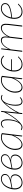

<svg xmlns="http://www.w3.org/2000/svg" viewBox="1957 -2498 548 4502"><g transform="rotate(-90 2231.0 -247.0)"><path d="M70.5 -231Q66 -202.5 66 -173.5Q66 -140 74.8 -110.8Q83.5 -81.5 100.5 -60Q117.5 -38.5 143 -26.2Q168.5 -14 202.5 -14Q236 -14 266.2 -26Q296.5 -38 319.8 -58.5Q343 -79 356.8 -106.2Q370.5 -133.5 370.5 -164Q370.5 -188 361.8 -208.5Q353 -229 333 -242.5Q313 -256 280 -260.2Q247 -264.5 198.5 -255.5ZM184.5 -271Q248.5 -283 287.2 -298.5Q326 -314 346.8 -331.8Q367.5 -349.5 374.2 -368Q381 -386.5 381 -404Q381 -416 376.5 -429.2Q372 -442.5 361.2 -453.8Q350.5 -465 332.5 -472.5Q314.5 -480 287.5 -480Q245.5 -480 210 -460.8Q174.5 -441.5 147.2 -409.5Q120 -377.5 101.5 -336Q83 -294.5 74 -249.5ZM260 -273.5Q328 -275.5 361.5 -246Q395 -216.5 394.5 -164Q394.5 -129 378.8 -98Q363 -67 336.2 -43.8Q309.5 -20.5 274.5 -7Q239.5 6.5 200.5 6.5Q161 6.5 131.2 -7.2Q101.5 -21 81.2 -45Q61 -69 50.8 -101.5Q40.5 -134 40.5 -171Q40.5 -210 48.5 -249.8Q56.5 -289.5 71.5 -326Q86.5 -362.5 108.5 -394.2Q130.5 -426 158.2 -449.2Q186 -472.5 219.2 -486Q252.5 -499.5 290.5 -499.5Q321.5 -499.5 342.8 -490.8Q364 -482 377.5 -468.5Q391 -455 397 -438.8Q403 -422.5 403 -407Q403 -388 396.2 -369Q389.5 -350 373 -332.8Q356.5 -315.5 329 -300.5Q301.5 -285.5 260 -273.5Z M534.5 -231Q530 -202.5 530 -173.5Q530 -140 538.8 -110.8Q547.5 -81.5 564.5 -60Q581.5 -38.5 607 -26.2Q632.5 -14 666.5 -14Q700 -14 730.2 -26Q760.5 -38 783.8 -58.5Q807 -79 820.8 -106.2Q834.5 -133.5 834.5 -164Q834.5 -188 825.8 -208.5Q817 -229 797 -242.5Q777 -256 744 -260.2Q711 -264.5 662.5 -255.5ZM648.5 -271Q712.5 -283 751.2 -298.5Q790 -314 810.8 -331.8Q831.5 -349.5 838.2 -368Q845 -386.5 845 -404Q845 -416 840.5 -429.2Q836 -442.5 825.2 -453.8Q814.5 -465 796.5 -472.5Q778.5 -480 751.5 -480Q709.5 -480 674 -460.8Q638.5 -441.5 611.2 -409.5Q584 -377.5 565.5 -336Q547 -294.5 538 -249.5ZM724 -273.5Q792 -275.5 825.5 -246Q859 -216.5 858.5 -164Q858.5 -129 842.8 -98Q827 -67 800.2 -43.8Q773.5 -20.5 738.5 -7Q703.5 6.5 664.5 6.5Q625 6.5 595.2 -7.2Q565.5 -21 545.2 -45Q525 -69 514.8 -101.5Q504.5 -134 504.5 -171Q504.5 -210 512.5 -249.8Q520.5 -289.5 535.5 -326Q550.5 -362.5 572.5 -394.2Q594.5 -426 622.2 -449.2Q650 -472.5 683.2 -486Q716.5 -499.5 754.5 -499.5Q785.5 -499.5 806.8 -490.8Q828 -482 841.5 -468.5Q855 -455 861 -438.8Q867 -422.5 867 -407Q867 -388 860.2 -369Q853.5 -350 837 -332.8Q820.5 -315.5 793 -300.5Q765.5 -285.5 724 -273.5Z M1334 -464Q1317 -472 1298.8 -475.5Q1280.5 -479 1260 -479Q1225 -479 1191.5 -467Q1158 -455 1128.2 -433.8Q1098.5 -412.5 1073.8 -383.2Q1049 -354 1030.8 -319.5Q1012.5 -285 1002.5 -246.2Q992.5 -207.5 992.5 -167.5Q992.5 -132 998.5 -104Q1004.5 -76 1017 -56.2Q1029.5 -36.5 1048.8 -26Q1068 -15.5 1095 -15.5Q1126 -15.5 1155.8 -32Q1185.5 -48.5 1212.8 -79Q1240 -109.5 1264.2 -152.5Q1288.5 -195.5 1308 -248.5ZM1303 -198Q1284 -153 1260.2 -115.5Q1236.5 -78 1209.2 -51Q1182 -24 1151.8 -9Q1121.5 6 1089 6Q1057 6 1034 -6.5Q1011 -19 996 -41.5Q981 -64 973.8 -95.2Q966.5 -126.5 966.5 -164.5Q966.5 -207 977.5 -248.2Q988.5 -289.5 1008.2 -326.8Q1028 -364 1055.5 -395.5Q1083 -427 1115.8 -450Q1148.5 -473 1185.5 -486Q1222.5 -499 1262 -499Q1290.5 -499 1314.2 -493.8Q1338 -488.5 1361 -475.5L1303 0H1292Q1286 0 1284 -3.8Q1282 -7.5 1282 -11.5Z M1843 -119.5Q1858 -150 1882 -190Q1906 -230 1935.5 -272.2Q1965 -314.5 1998 -355.5Q2031 -396.5 2064 -428.5Q2097 -460.5 2128.2 -480.2Q2159.5 -500 2185.5 -500Q2206 -500 2222.5 -495Q2239 -490 2259 -477L2253.5 -468Q2250.5 -464 2246.5 -463Q2243.5 -462.5 2238.8 -465Q2234 -467.5 2226.5 -470.8Q2219 -474 2209 -476.8Q2199 -479.5 2185.5 -479.5Q2153 -479.5 2124.2 -453.5Q2095.5 -427.5 2073.5 -383.8Q2051.5 -340 2038.8 -281.8Q2026 -223.5 2026 -159Q2026 -82 2045.2 -48.5Q2064.5 -15 2103 -15Q2123.5 -15 2138.8 -21.2Q2154 -27.5 2164.8 -35Q2175.5 -42.5 2182 -49Q2188.5 -55.5 2191 -56Q2196 -56.5 2199 -53.5L2204 -46Q2191.5 -31 2178 -21Q2164.5 -11 2151 -5Q2137.5 1 2124.5 3.2Q2111.5 5.5 2100.5 5.5Q2054.5 5.5 2028.8 -31.8Q2003 -69 2003 -151Q2003 -228.5 2021.2 -296.8Q2039.5 -365 2071.5 -413.5Q2042.5 -385 2010.2 -346Q1978 -307 1946.8 -261.8Q1915.5 -216.5 1887.2 -167Q1859 -117.5 1837.5 -68L1830.5 1H1807.5L1846 -378Q1831 -347.5 1807.2 -307.2Q1783.5 -267 1754 -224.2Q1724.5 -181.5 1691.2 -140.5Q1658 -99.5 1624.5 -67Q1591 -34.5 1559.5 -14.5Q1528 5.5 1502 5.5Q1482 5.5 1465.2 0.2Q1448.5 -5 1429 -18L1434.5 -26.5Q1438 -31.5 1441.5 -31.5Q1444.5 -32 1449.2 -29.5Q1454 -27 1461.5 -24Q1469 -21 1479 -18.2Q1489 -15.5 1502 -15.5Q1534.5 -15.5 1563.5 -41.2Q1592.5 -67 1614.5 -111Q1636.5 -155 1649.2 -213.2Q1662 -271.5 1662 -336Q1662 -412.5 1642.5 -446.2Q1623 -480 1585 -480Q1564.5 -480 1549 -473.8Q1533.5 -467.5 1523 -459.8Q1512.5 -452 1506 -445.5Q1499.5 -439 1497 -438.5Q1492 -438 1489 -441L1484 -448.5Q1496.5 -463.5 1510 -473.5Q1523.5 -483.5 1537 -489.5Q1550.5 -495.5 1563.2 -497.8Q1576 -500 1587.5 -500Q1633.5 -500 1659.2 -462.8Q1685 -425.5 1685 -343.5Q1685 -304.5 1680.2 -267.8Q1675.5 -231 1666.5 -197.2Q1657.5 -163.5 1644.5 -133.8Q1631.5 -104 1615.5 -80Q1644.5 -108.5 1677 -147.8Q1709.5 -187 1741 -232.8Q1772.5 -278.5 1801.2 -328.5Q1830 -378.5 1851.5 -428.5L1858 -493.5H1881Z M2676.5 -464Q2659.5 -472 2641.2 -475.5Q2623 -479 2602.5 -479Q2567.5 -479 2534 -467Q2500.5 -455 2470.8 -433.8Q2441 -412.5 2416.2 -383.2Q2391.5 -354 2373.2 -319.5Q2355 -285 2345 -246.2Q2335 -207.5 2335 -167.5Q2335 -132 2341 -104Q2347 -76 2359.5 -56.2Q2372 -36.5 2391.2 -26Q2410.5 -15.5 2437.5 -15.5Q2468.5 -15.5 2498.2 -32Q2528 -48.5 2555.2 -79Q2582.5 -109.5 2606.8 -152.5Q2631 -195.5 2650.5 -248.5ZM2645.5 -198Q2626.5 -153 2602.8 -115.5Q2579 -78 2551.8 -51Q2524.5 -24 2494.2 -9Q2464 6 2431.5 6Q2399.5 6 2376.5 -6.5Q2353.5 -19 2338.5 -41.5Q2323.5 -64 2316.2 -95.2Q2309 -126.5 2309 -164.5Q2309 -207 2320 -248.2Q2331 -289.5 2350.8 -326.8Q2370.5 -364 2398 -395.5Q2425.5 -427 2458.2 -450Q2491 -473 2528 -486Q2565 -499 2604.5 -499Q2633 -499 2656.8 -493.8Q2680.5 -488.5 2703.5 -475.5L2645.5 0H2634.5Q2628.5 0 2626.5 -3.8Q2624.5 -7.5 2624.5 -11.5Z M3159 -91Q3132 -61 3108.2 -42Q3084.5 -23 3061.8 -12.5Q3039 -2 3016.5 2Q2994 6 2969 6Q2926.5 6 2895.8 -8.8Q2865 -23.5 2844.8 -49.5Q2824.5 -75.5 2814.8 -111Q2805 -146.5 2805 -188Q2805 -227 2813 -265.5Q2821 -304 2836 -338.8Q2851 -373.5 2872.5 -403.2Q2894 -433 2920.8 -454.8Q2947.5 -476.5 2979 -488.8Q3010.5 -501 3046 -501Q3070 -501 3089.8 -496.2Q3109.5 -491.5 3125.5 -482.8Q3141.5 -474 3154.2 -462Q3167 -450 3178 -435L3171.5 -427.5Q3168.5 -424.5 3164 -424.5Q3160 -424.5 3153 -433.2Q3146 -442 3132.8 -452.2Q3119.5 -462.5 3098.5 -471.2Q3077.5 -480 3045.5 -480Q3007 -480 2973 -462.5Q2939 -445 2912 -415.2Q2885 -385.5 2865.8 -345.8Q2846.5 -306 2837.5 -261.5H3093.5L3091.5 -242.5H2834.5Q2832.5 -229 2831.5 -215.2Q2830.5 -201.5 2830.5 -188Q2830.5 -151.5 2838.8 -119.8Q2847 -88 2864.2 -64.8Q2881.5 -41.5 2908.2 -28Q2935 -14.5 2972.5 -14.5Q3001.5 -14.5 3024.2 -20.8Q3047 -27 3065 -36.5Q3083 -46 3096.2 -57Q3109.5 -68 3119.2 -77.5Q3129 -87 3135.8 -93.2Q3142.5 -99.5 3147 -99.5Q3151.5 -99.5 3154.5 -96.5L3159 -91Z M3267.5 0 3327 -495H3337Q3342.5 -495 3345 -491.5Q3347.5 -488 3347.5 -483.5L3329 -314Q3348.5 -357.5 3372.2 -392Q3396 -426.5 3422.8 -450.5Q3449.5 -474.5 3478.8 -487.2Q3508 -500 3538.5 -500Q3569 -500 3588 -488.5Q3607 -477 3616.2 -454.8Q3625.5 -432.5 3626.8 -400.5Q3628 -368.5 3623.5 -327.5Q3642.5 -371 3667 -403.5Q3691.5 -436 3718.8 -457.5Q3746 -479 3774.5 -489.5Q3803 -500 3830 -500Q3862 -500 3882.2 -487.5Q3902.5 -475 3912.8 -451.5Q3923 -428 3924.5 -393.8Q3926 -359.5 3920.5 -315.5L3883.5 0H3858.5L3895.5 -315.5Q3900 -354.5 3899.5 -384.8Q3899 -415 3891.2 -435.8Q3883.5 -456.5 3867 -467.5Q3850.5 -478.5 3823 -478.5Q3797 -478.5 3769.5 -467Q3742 -455.5 3715.8 -432Q3689.5 -408.5 3665.2 -372.5Q3641 -336.5 3621.5 -287.5L3587.5 0H3562.5L3599.5 -315.5Q3604 -354.5 3604.5 -384.8Q3605 -415 3598 -435.8Q3591 -456.5 3575.2 -467.5Q3559.5 -478.5 3532 -478.5Q3470 -478.5 3418 -424.2Q3366 -370 3324.5 -268.5L3292.5 0Z M4284 -480Q4239.5 -480 4204 -461Q4168.5 -442 4141.8 -410.5Q4115 -379 4097.2 -338.5Q4079.5 -298 4071.5 -255Q4141 -262.5 4191.5 -272.2Q4242 -282 4277.2 -293.5Q4312.5 -305 4334 -318Q4355.5 -331 4367.5 -345Q4379.5 -359 4383.5 -374Q4387.5 -389 4387.5 -404.5Q4387.5 -416 4382.2 -429.2Q4377 -442.5 4364.8 -453.8Q4352.5 -465 4332.8 -472.5Q4313 -480 4284 -480ZM4396.5 -91.5Q4372.5 -66 4350 -47.5Q4327.5 -29 4304.5 -17Q4281.5 -5 4257.2 0.5Q4233 6 4205.5 6Q4165 6 4134 -7.2Q4103 -20.5 4082 -45Q4061 -69.5 4050.5 -104.8Q4040 -140 4040 -184Q4040 -221 4047.2 -258.8Q4054.5 -296.5 4068.8 -331.5Q4083 -366.5 4103.8 -397.2Q4124.5 -428 4151.8 -450.8Q4179 -473.5 4212.5 -486.8Q4246 -500 4285 -500Q4320.5 -500 4344.5 -490.2Q4368.5 -480.5 4383 -466Q4397.5 -451.5 4403.5 -435Q4409.5 -418.5 4409.5 -405.5Q4409.5 -385.5 4404.2 -367.5Q4399 -349.5 4385 -333.2Q4371 -317 4346.8 -302.8Q4322.5 -288.5 4284.8 -276.2Q4247 -264 4193.8 -253.8Q4140.5 -243.5 4068.5 -236Q4066.5 -223 4065.8 -210.2Q4065 -197.5 4065 -184.5Q4065 -145 4074 -113.8Q4083 -82.5 4101 -60.5Q4119 -38.5 4146.2 -26.8Q4173.5 -15 4209.5 -15Q4237 -15 4259.5 -21.2Q4282 -27.5 4300 -37Q4318 -46.5 4331.5 -57.8Q4345 -69 4355.2 -78.5Q4365.5 -88 4372.5 -94.2Q4379.5 -100.5 4384.5 -100.5Q4388.5 -100.5 4391.5 -97.5Z"/></g></svg>

Font: Lato ExtraLight
Style: Italic
Weight: 275
Italic angle: -7°
Designer: Lukasz Dziedzic with Adam Twardoch and Botio Nikoltchev
Foundry: tyPoland Lukasz Dziedzic
Version: Version 2.015; 2015-08-06; http://www.latofonts.com/